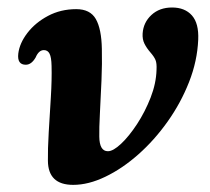

<svg xmlns="http://www.w3.org/2000/svg" viewBox="-20 -494 575 525"><path d="M111 -54.5Q110.5 -85 113.2 -131.8Q116 -178.5 119 -227.5Q122 -276.5 121 -314Q120.5 -337.5 115.5 -347.2Q110.5 -357 100 -357Q86 -357 77.5 -337Q66 -317 50.5 -317Q26.5 -317 30 -347.5Q33.5 -376 55 -404Q76.5 -432 111.2 -450.5Q146 -469 188.5 -469Q226.5 -469 242 -442Q257.5 -415 258.5 -360.5Q259.5 -321.5 257.5 -274Q255.5 -226.5 253.2 -184.5Q251 -142.5 251.5 -120.5Q252 -80.5 275 -80.5Q289.5 -80.5 311.2 -101Q333 -121.5 354.8 -154.8Q376.5 -188 391.8 -227Q407 -266 408 -303Q409 -321 405.2 -330Q401.5 -339 391 -351Q381 -362.5 375 -374.5Q369 -386.5 370 -402.5Q372 -432.5 394 -453Q416 -473.5 450.5 -473.5Q485.5 -473.5 504.8 -451.8Q524 -430 522 -385.5Q519.5 -327 497 -269.8Q474.5 -212.5 438.5 -161.8Q402.5 -111 358.5 -72Q314.5 -33 268.2 -10.8Q222 11.5 180 11.5Q111.5 11.5 111 -54.5Z"/></svg>

Font: Fraunces 9pt S050 SemiBold
Style: Italic
Weight: 600
Italic angle: -16°
Version: Version 1.000; ttfautohint (v1.8.3)